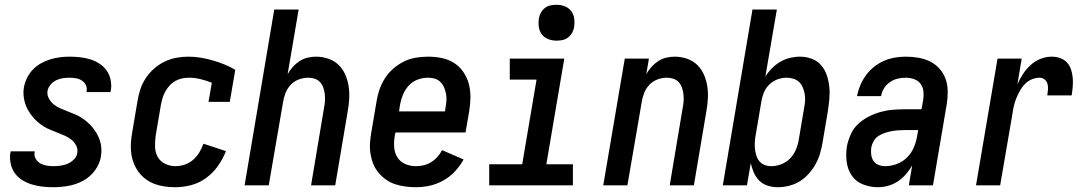

<svg xmlns="http://www.w3.org/2000/svg" viewBox="-20 -775 4540 803"><path d="M203 8Q180 8 157.5 5.5Q135 3 113.5 -3.5Q92 -10 73.5 -21.5Q55 -33 42.5 -50Q30 -67 25 -89.5Q20 -112 23 -135Q24 -136 24.5 -138Q25 -140 25 -142H125Q125 -141 125 -140.5Q125 -140 125 -139Q122 -124 129 -111.5Q136 -99 148 -92Q160 -85 174.5 -82.5Q189 -80 203 -80Q218 -80 233 -82Q248 -84 262.5 -90Q277 -96 289 -108Q301 -120 303 -135Q306 -152 298.5 -166.5Q291 -181 278.5 -191Q266 -201 251 -207.5Q236 -214 221 -220Q206 -226 191 -232Q176 -238 162.5 -246.5Q149 -255 137 -265.5Q125 -276 115 -288.5Q105 -301 97 -315Q89 -329 84.5 -344.5Q80 -360 78.5 -376.5Q77 -393 80 -410Q84 -431 93.5 -450Q103 -469 118 -484.5Q133 -500 152 -510.5Q171 -521 191 -527Q211 -533 231 -535.5Q251 -538 271 -538Q294 -538 316 -535.5Q338 -533 358.5 -526.5Q379 -520 396.5 -508.5Q414 -497 426 -480Q438 -463 442.5 -441.5Q447 -420 444 -398Q443 -396 442.5 -394Q442 -392 442 -390H342Q342 -391 342 -392Q342 -393 342 -393Q345 -407 339 -419Q333 -431 322.5 -438Q312 -445 298.5 -447.5Q285 -450 271 -450Q257 -450 243 -448Q229 -446 215.5 -439.5Q202 -433 192 -421.5Q182 -410 179 -396Q176 -379 184 -364Q192 -349 204 -339Q216 -329 231 -322.5Q246 -316 261 -310Q276 -304 291 -298Q306 -292 319.5 -283.5Q333 -275 345 -264.5Q357 -254 367 -242Q377 -230 385 -216Q393 -202 398 -186.5Q403 -171 404 -154Q405 -137 402 -120Q397 -89 376.5 -61.5Q356 -34 326.5 -18.5Q297 -3 265.5 2.5Q234 8 203 8Z M714 8Q691 8 669 5Q647 2 627 -5.5Q607 -13 590 -25.5Q573 -38 560.5 -54.5Q548 -71 540 -91Q532 -111 529 -132.5Q526 -154 527.5 -177Q529 -200 533 -222L555 -352Q559 -377 567 -401.5Q575 -426 589.5 -448Q604 -470 624.5 -488Q645 -506 669 -517.5Q693 -529 718 -533.5Q743 -538 768 -538Q795 -538 821 -533.5Q847 -529 871 -522Q895 -515 918.5 -505.5Q942 -496 964 -483L941 -349H852L866 -429Q843 -438 819 -444Q795 -450 770 -450Q756 -450 741.5 -447Q727 -444 713.5 -436.5Q700 -429 689.5 -417.5Q679 -406 671.5 -392.5Q664 -379 660 -365.5Q656 -352 653 -337L631 -207Q628 -184 628.5 -161Q629 -138 639.5 -119Q650 -100 670.5 -90Q691 -80 714 -80Q733 -80 752.5 -86.5Q772 -93 787.5 -106.5Q803 -120 813.5 -137.5Q824 -155 831 -174L925 -143Q912 -110 891.5 -81Q871 -52 842.5 -31Q814 -10 780.5 -1Q747 8 714 8Z M1003 0 1127 -735H1229L1183 -465Q1192 -481 1204.5 -495Q1217 -509 1233 -519.5Q1249 -530 1267 -534Q1285 -538 1302 -538Q1328 -538 1353 -529.5Q1378 -521 1396 -503.5Q1414 -486 1424 -463Q1434 -440 1438 -414.5Q1442 -389 1440.5 -362Q1439 -335 1434 -308L1382 0H1281L1335 -323Q1338 -337 1339 -351.5Q1340 -366 1338.5 -380Q1337 -394 1332.5 -407.5Q1328 -421 1319 -431Q1310 -441 1297 -445.5Q1284 -450 1269 -450Q1250 -450 1230.5 -443Q1211 -436 1196.5 -421Q1182 -406 1174.5 -387Q1167 -368 1164 -349L1104 0Z M1720 8Q1697 8 1674.5 5Q1652 2 1631.5 -5Q1611 -12 1593.5 -24.5Q1576 -37 1562.5 -53.5Q1549 -70 1541 -90Q1533 -110 1529.5 -132Q1526 -154 1527.5 -176.5Q1529 -199 1533 -222L1555 -352Q1559 -377 1567.5 -401.5Q1576 -426 1590.5 -448.5Q1605 -471 1626 -489Q1647 -507 1671 -518.5Q1695 -530 1721 -534Q1747 -538 1772 -538Q1801 -538 1829 -532Q1857 -526 1880 -511Q1903 -496 1918.5 -473Q1934 -450 1941 -423Q1948 -396 1947.5 -366.5Q1947 -337 1942 -308L1927 -221H1634L1631 -207Q1627 -184 1628.5 -160Q1630 -136 1642 -117Q1654 -98 1675 -89Q1696 -80 1720 -80Q1736 -80 1752.5 -84Q1769 -88 1783.5 -97Q1798 -106 1809.5 -119Q1821 -132 1829 -147L1919 -108Q1904 -81 1882.5 -58Q1861 -35 1834 -20Q1807 -5 1778 1.5Q1749 8 1720 8ZM1649 -309H1841L1843 -323Q1846 -338 1847 -353Q1848 -368 1845.5 -382Q1843 -396 1837.5 -409Q1832 -422 1822 -432Q1812 -442 1798.5 -446Q1785 -450 1770 -450Q1748 -450 1726.5 -442Q1705 -434 1689.5 -417Q1674 -400 1665.5 -379.5Q1657 -359 1653 -337Z M2026 0V-88H2164L2224 -442H2112V-530H2340L2265 -88H2376V0ZM2308 -605Q2289 -605 2272.5 -611.5Q2256 -618 2246 -631.5Q2236 -645 2233.5 -662.5Q2231 -680 2234 -699Q2236 -711 2242.5 -722.5Q2249 -734 2259.5 -742Q2270 -750 2282.5 -752.5Q2295 -755 2308 -755Q2326 -755 2342.5 -748.5Q2359 -742 2369 -728.5Q2379 -715 2381.5 -697.5Q2384 -680 2381 -661Q2379 -649 2372.5 -637.5Q2366 -626 2355.5 -618Q2345 -610 2332.5 -607.5Q2320 -605 2308 -605Z M2503 0 2593 -530H2694L2683 -465Q2692 -481 2704.5 -495Q2717 -509 2733 -519.5Q2749 -530 2767 -534Q2785 -538 2802 -538Q2828 -538 2853 -529.5Q2878 -521 2896 -503.5Q2914 -486 2924 -463Q2934 -440 2938 -414.5Q2942 -389 2940.5 -362Q2939 -335 2934 -308L2882 0H2781L2835 -323Q2838 -337 2839 -351.5Q2840 -366 2838.5 -380Q2837 -394 2832.5 -407.5Q2828 -421 2819 -431Q2810 -441 2797 -445.5Q2784 -450 2769 -450Q2750 -450 2730.5 -443Q2711 -436 2696.5 -421Q2682 -406 2674.5 -387Q2667 -368 2664 -349L2604 0Z M3234 8Q3211 8 3190.5 1.5Q3170 -5 3155.5 -19.5Q3141 -34 3132.5 -53.5Q3124 -73 3120 -93L3104 0H3003L3127 -735H3229L3181 -455Q3193 -474 3209 -490Q3225 -506 3244 -517Q3263 -528 3284 -533Q3305 -538 3326 -538Q3352 -538 3375.5 -529Q3399 -520 3414.5 -502Q3430 -484 3438 -460Q3446 -436 3448.5 -411Q3451 -386 3448.5 -360Q3446 -334 3442 -308L3420 -178Q3416 -155 3409.5 -132.5Q3403 -110 3391 -88.5Q3379 -67 3362 -48Q3345 -29 3324.5 -16.5Q3304 -4 3280.5 2Q3257 8 3234 8ZM3206 -80Q3227 -80 3248.5 -88.5Q3270 -97 3285.5 -113.5Q3301 -130 3309.5 -151Q3318 -172 3321 -193L3343 -323Q3346 -338 3347 -353Q3348 -368 3345.5 -382Q3343 -396 3337.5 -409Q3332 -422 3322.5 -431.5Q3313 -441 3299 -445.5Q3285 -450 3270 -450Q3251 -450 3231.5 -443Q3212 -436 3197 -421Q3182 -406 3174.5 -387.5Q3167 -369 3164 -349L3142 -219Q3139 -204 3137.5 -188.5Q3136 -173 3137 -158Q3138 -143 3142 -128.5Q3146 -114 3154.5 -102.5Q3163 -91 3177 -85.5Q3191 -80 3206 -80Z M3652 8Q3652 8 3652 8Q3652 8 3652 8Q3652 8 3652 8Q3652 8 3652 8Q3620 8 3590 -3.5Q3560 -15 3542.5 -40.5Q3525 -66 3521 -98.5Q3517 -131 3522 -163Q3527 -188 3538 -213Q3549 -238 3569 -256.5Q3589 -275 3613.5 -287.5Q3638 -300 3663.5 -307Q3689 -314 3714.5 -316Q3740 -318 3765 -318H3834L3841 -357Q3844 -375 3842 -393Q3840 -411 3830 -424.5Q3820 -438 3803 -444Q3786 -450 3768 -450Q3751 -450 3734 -446Q3717 -442 3702 -431.5Q3687 -421 3677.5 -406Q3668 -391 3665 -373H3564Q3569 -397 3578 -418.5Q3587 -440 3601.5 -460Q3616 -480 3635.5 -495.5Q3655 -511 3677 -520.5Q3699 -530 3722 -534Q3745 -538 3768 -538Q3795 -538 3821 -533.5Q3847 -529 3869.5 -518Q3892 -507 3909 -488Q3926 -469 3934.5 -445.5Q3943 -422 3943.5 -395.5Q3944 -369 3940 -342L3882 0H3781L3795 -83Q3784 -64 3769 -46.5Q3754 -29 3735 -16.5Q3716 -4 3694.5 2Q3673 8 3652 8ZM3682 -80Q3705 -80 3729 -88.5Q3753 -97 3771.5 -114.5Q3790 -132 3800.5 -155.5Q3811 -179 3815 -202L3820 -231H3765Q3751 -231 3737 -230Q3723 -229 3709.5 -226.5Q3696 -224 3682 -219.5Q3668 -215 3655 -207Q3642 -199 3634.5 -186Q3627 -173 3624 -159Q3622 -144 3623.5 -129.5Q3625 -115 3632.5 -103Q3640 -91 3653.5 -85.5Q3667 -80 3682 -80Z M4062 0 4152 -530H4253L4235 -422Q4245 -445 4258.5 -465.5Q4272 -486 4290.5 -503Q4309 -520 4332 -529Q4355 -538 4379 -538Q4397 -538 4414 -532Q4431 -526 4442.5 -513.5Q4454 -501 4459.5 -484Q4465 -467 4466.5 -449.5Q4468 -432 4466.5 -413Q4465 -394 4462 -376H4360Q4362 -388 4363 -400.5Q4364 -413 4361 -424Q4358 -435 4349 -442.5Q4340 -450 4328 -450Q4312 -450 4296 -443.5Q4280 -437 4267.5 -424.5Q4255 -412 4246.5 -397Q4238 -382 4231.5 -366.5Q4225 -351 4221 -335Q4217 -319 4215 -303L4163 0Z"/></svg>

Font: iosevka_custom_sans_ss08 SmBd
Style: Italic
Weight: 600
Italic angle: -10°
Designer: Belleve Invis
Foundry: Belleve Invis
Version: Version 10.3.0; ttfautohint (v1.8.3)